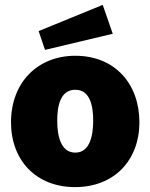

<svg xmlns="http://www.w3.org/2000/svg" viewBox="-20 -755 615 785"><path d="M400 -735 138 -628 164 -551 441 -617ZM287 10C448 10 550 -101 550 -255C550 -412 450 -527 288 -527C134 -527 25 -418 25 -255C25 -100 127 10 287 10ZM288 -131C225 -131 214 -207 214 -262C214 -318 225 -388 288 -388C350 -388 361 -318 361 -262C361 -207 350 -131 288 -131Z"/></svg>

Font: United Sans Black
Style: Regular
Weight: 900
Designer: Pablo Impallari, Rodrigo Fuenzalida (Modified by Dan O. Williams)
Version: Version 1.000;PS 001.000;hotconv 1.0.88;makeotf.lib2.5.64775